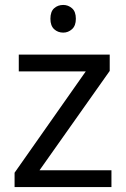

<svg xmlns="http://www.w3.org/2000/svg" viewBox="-20 -757 510 777"><path d="M431 0H39V-58L327 -468H56V-536H424V-470L140 -68H431ZM236 -737Q256 -737 271.5 -723.5Q287 -710 287 -681Q287 -653 271.5 -639Q256 -625 236 -625Q214 -625 199 -639Q184 -653 184 -681Q184 -710 199 -723.5Q214 -737 236 -737Z"/></svg>

Font: Noto Sans Sora Sompeng
Style: Regular
Weight: 400
Designer: Monotype Design Team. David Williams.
Foundry: Monotype Imaging Inc.
Version: Version 2.101